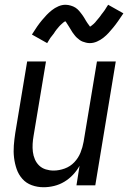

<svg xmlns="http://www.w3.org/2000/svg" viewBox="-20 -778 540 806"><path d="M163 8Q137 8 113.5 -0.5Q90 -9 74 -27Q58 -45 50 -68Q42 -91 39 -116Q36 -141 38 -167Q40 -193 44 -219L94 -520H173L121 -208Q118 -191 117 -174Q116 -157 118 -140.5Q120 -124 126.5 -109Q133 -94 144.5 -83Q156 -72 172 -67Q188 -62 205 -62Q228 -62 251.5 -70.5Q275 -79 292 -97Q309 -115 318 -137.5Q327 -160 331 -183L387 -520H466L380 0H301L314 -82Q303 -62 286.5 -44.5Q270 -27 250 -15Q230 -3 207.5 2.5Q185 8 163 8ZM178 -597 114 -633Q125 -651 135.5 -666Q146 -681 156 -693Q166 -705 175.5 -715Q185 -725 197.5 -735Q210 -745 225 -751.5Q240 -758 255 -758Q261 -758 266.5 -757Q272 -756 277 -754.5Q282 -753 287 -751Q292 -749 296.5 -746Q301 -743 304.5 -740Q308 -737 311.5 -733Q315 -729 318.5 -724.5Q322 -720 325 -716Q328 -712 330.5 -708Q333 -704 335.5 -700Q338 -696 341 -690.5Q344 -685 347.5 -680.5Q351 -676 353 -673Q355 -670 358 -666Q361 -668 364.5 -670.5Q368 -673 373 -677.5Q378 -682 379.5 -684Q381 -686 383.5 -689Q386 -692 388.5 -695Q391 -698 394 -701.5Q397 -705 400 -709Q403 -713 406 -717.5Q409 -722 413 -726.5Q417 -731 420 -736Q423 -741 426.5 -746.5Q430 -752 434 -758L498 -722Q486 -704 475.5 -689Q465 -674 455 -662Q445 -650 436 -640Q427 -630 414.5 -620Q402 -610 387 -603.5Q372 -597 357 -597Q349 -597 341 -599Q333 -601 326.5 -603.5Q320 -606 314 -610.5Q308 -615 303 -619.5Q298 -624 293 -630.5Q288 -637 284 -642.5Q280 -648 277 -654Q274 -660 269 -667Q264 -674 261 -679.5Q258 -685 254 -689Q250 -687 247 -684.5Q244 -682 239 -677.5Q234 -673 232 -671Q230 -669 227.5 -666Q225 -663 222.5 -660Q220 -657 217 -653.5Q214 -650 211.5 -646Q209 -642 206 -637.5Q203 -633 199 -628.5Q195 -624 191.5 -619Q188 -614 185 -608.5Q182 -603 178 -597Z"/></svg>

Font: Iosevka SS18
Style: Italic
Weight: 400
Italic angle: -9°
Monospace: yes
Designer: Belleve Invis
Foundry: Belleve Invis
Version: Version 25.1.1; ttfautohint (v1.8.4)